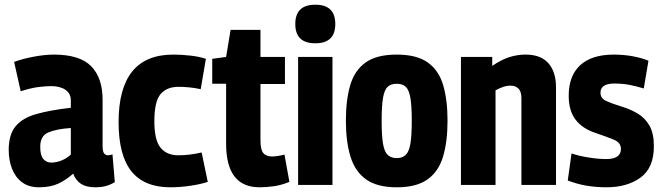

<svg xmlns="http://www.w3.org/2000/svg" viewBox="-20 -786 2811 816"><path d="M17 -149Q17 -214 46.5 -249.5Q76 -285 135 -301.5Q194 -318 281 -328V-359Q281 -389 258 -404.5Q235 -420 197 -420Q174 -420 142.5 -416Q111 -412 68 -398L40 -523Q79 -537 125.5 -545.5Q172 -554 209 -554Q319 -554 367.5 -504.5Q416 -455 416 -362V-167Q416 -142 422.5 -134Q429 -126 438 -126Q450 -126 458 -130L468 -12Q452 -2 432 4Q412 10 385 10Q347 10 324.5 -4.5Q302 -19 291 -48Q262 -22 228.5 -6Q195 10 146 10Q102 10 73.5 -11.5Q45 -33 31 -69Q17 -105 17 -149ZM151 -162Q151 -126 164 -110.5Q177 -95 198 -95Q219 -95 241.5 -104Q264 -113 281 -129V-242Q221 -238 186 -223.5Q151 -209 151 -162Z M484 -267Q484 -554 716 -554Q753 -554 791 -549.5Q829 -545 855 -536L833 -407Q786 -417 739 -417Q688 -417 662 -385.5Q636 -354 636 -271Q636 -190 662.5 -158Q689 -126 738 -126Q762 -126 786.5 -129Q811 -132 837 -138L863 -13Q833 -3 789 3.5Q745 10 704 10Q593 10 538.5 -58Q484 -126 484 -267Z M1083 10Q941 10 941 -175V-430H882V-536L941 -544L960 -659H1087V-544H1191V-429H1087V-189Q1087 -150 1099 -135.5Q1111 -121 1136 -121Q1158 -121 1189 -129L1210 -13Q1176 1 1143.5 5.5Q1111 10 1083 10Z M1320 -602Q1235 -602 1235 -684Q1235 -766 1320 -766Q1405 -766 1405 -684Q1405 -602 1320 -602ZM1247 0V-544H1393V0Z M1450 -273Q1450 -361 1468.5 -424Q1487 -487 1534 -520.5Q1581 -554 1666 -554Q1751 -554 1798 -520.5Q1845 -487 1863.5 -424Q1882 -361 1882 -273Q1882 -184 1863 -120.5Q1844 -57 1797 -23.5Q1750 10 1666 10Q1583 10 1536 -23.5Q1489 -57 1469.5 -120.5Q1450 -184 1450 -273ZM1602 -273Q1602 -208 1608 -174Q1614 -140 1628.5 -127Q1643 -114 1666 -114Q1689 -114 1703.5 -127Q1718 -140 1724 -174Q1730 -208 1730 -273Q1730 -337 1724 -371Q1718 -405 1704 -417.5Q1690 -430 1666 -430Q1642 -430 1628 -417.5Q1614 -405 1608 -371Q1602 -337 1602 -273Z M1939 0V-544H2072V-506Q2110 -532 2144 -543Q2178 -554 2214 -554Q2278 -554 2310.5 -517.5Q2343 -481 2343 -415V0H2196V-369Q2196 -397 2183.5 -409.5Q2171 -422 2150 -422Q2134 -422 2118 -416.5Q2102 -411 2086 -402V0Z M2393 -19 2409 -134Q2437 -124 2479.5 -117Q2522 -110 2556 -110Q2619 -110 2619 -153Q2619 -180 2588.5 -192.5Q2558 -205 2511 -221Q2456 -239 2426.5 -277Q2397 -315 2397 -379Q2397 -464 2446 -509Q2495 -554 2589 -554Q2630 -554 2668.5 -547Q2707 -540 2736 -528L2716 -410Q2687 -419 2657 -425Q2627 -431 2591 -431Q2532 -431 2532 -392Q2532 -368 2556 -357Q2580 -346 2622 -333Q2659 -322 2690 -303.5Q2721 -285 2740 -252.5Q2759 -220 2759 -164Q2759 -73 2702.5 -31.5Q2646 10 2557 10Q2466 10 2393 -19Z"/></svg>

Font: Georama SemiCondensed
Style: Bold
Weight: 700
Width: 4
Designer: Jean-Baptiste Levee
Foundry: Production Type
Version: Version 1.000